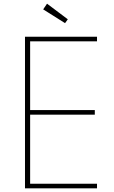

<svg xmlns="http://www.w3.org/2000/svg" viewBox="-20 -1025 622 1045"><path d="M215 -974 236 -1005 349 -920 334 -899ZM116 -825H508V-800H144V-426H496V-401H144V-25H508V0H116Z"/></svg>

Font: Spartan MB
Style: Regular
Weight: 250
Designer: Matt Bailey
Foundry: Matt Bailey
Version: Version 1.000